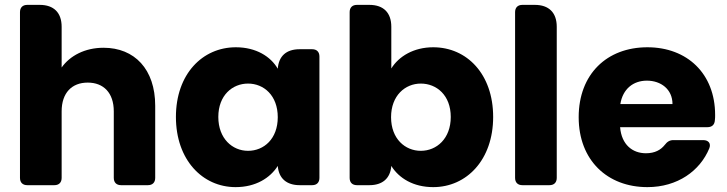

<svg xmlns="http://www.w3.org/2000/svg" viewBox="-20 -760 2983 788"><path d="M62 -710V-30C62 -11 73 0 92 0H203C222 0 233 -11 233 -30V-303C233 -379 275 -421 340 -421C405 -421 447 -379 447 -303V-30C447 -11 458 0 477 0H587C606 0 617 -11 617 -30V-326C617 -476 532 -564 405 -564C328 -564 267 -531 233 -483V-650C233 -708 201 -740 143 -740H92C73 -740 62 -729 62 -710Z M948 -566C811 -566 702 -456 702 -280C702 -104 811 8 947 8C1030 8 1089 -30 1120 -79C1124 -28 1156 0 1210 0H1261C1280 0 1291 -11 1291 -30V-528C1291 -547 1280 -558 1261 -558H1210C1155 -558 1124 -530 1120 -478C1091 -528 1031 -566 948 -566ZM998 -417C1063 -417 1120 -368 1120 -279C1120 -190 1063 -141 998 -141C934 -141 876 -191 876 -280C876 -369 934 -417 998 -417Z M1758 -566C1678 -566 1617 -529 1586 -479V-650C1586 -708 1554 -740 1496 -740H1445C1426 -740 1415 -729 1415 -710V-30C1415 -11 1426 0 1445 0H1496C1550 0 1582 -28 1586 -79C1617 -29 1676 8 1758 8C1895 8 2004 -104 2004 -280C2004 -456 1896 -566 1758 -566ZM1707 -417C1772 -417 1830 -369 1830 -280C1830 -191 1772 -141 1707 -141C1643 -141 1585 -190 1585 -279C1585 -368 1643 -417 1707 -417Z M2094 -710V-30C2094 -11 2105 0 2124 0H2235C2254 0 2265 -11 2265 -30V-650C2265 -708 2233 -740 2175 -740H2124C2105 -740 2094 -729 2094 -710Z M2740 -333H2526C2536 -395 2579 -429 2635 -429C2692 -429 2740 -394 2740 -333ZM2355 -279C2355 -102 2473 8 2637 8C2761 8 2853 -59 2891 -151C2899 -171 2888 -185 2866 -185H2744C2728 -185 2718 -178 2708 -165C2692 -145 2668 -131 2631 -131C2576 -131 2531 -166 2525 -238H2883C2902 -238 2913 -248 2914 -267C2915 -274 2915 -281 2915 -288C2915 -458 2800 -566 2637 -566C2471 -566 2355 -456 2355 -279Z"/></svg>

Font: Arvore Sans
Style: Bold
Weight: 700
Designer: Jonny Pinhorn (Latin) Dan Schunck (customization for Arvore)
Version: Version 1.000;Glyphs 3.3 (3305)